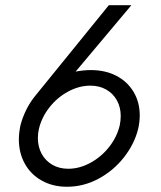

<svg xmlns="http://www.w3.org/2000/svg" viewBox="-20 -710 620 740"><path d="M52.7 -172.9Q52.7 -196.8 58.6 -226.1Q66.4 -256.8 81.1 -286.6Q95.7 -316.4 117.2 -342.3L399.4 -689.9H486.3L271.5 -434.1Q301.8 -439.9 330.1 -439.9Q385.7 -439.9 428.2 -418Q470.7 -396 494.6 -356.2Q518.6 -316.4 518.6 -265.1Q518.6 -241.2 512.7 -213.9Q498 -154.8 457.5 -103.3Q417 -51.8 359.4 -21Q301.8 9.8 238.3 9.8Q183.6 9.8 141.1 -13.9Q98.6 -37.6 75.7 -79.1Q52.7 -120.6 52.7 -172.9ZM441.4 -226.6Q445.3 -245.6 445.3 -262.7Q445.3 -296.4 430.7 -323Q416 -349.6 389.6 -364.7Q363.3 -379.9 328.1 -379.9Q285.2 -379.9 243.2 -357.4Q201.2 -335 170.9 -296.6Q140.6 -258.3 129.9 -212.9Q126 -196.8 126 -177.7Q126 -144 140.6 -117.2Q155.3 -90.3 181.6 -75Q208 -59.6 243.2 -59.6Q286.1 -59.6 328.1 -82.3Q370.1 -105 400.4 -143.3Q430.7 -181.6 441.4 -226.6Z"/></svg>

Font: Acari Sans
Style: Italic
Weight: 400
Italic angle: -13°
Designer: Alfredo Marco Pradil and Stefan Peev
Foundry: Hanken Design Co.
Version: Version 1.045;January 11, 2019;FontCreator 11.5.0.2425 64-bi